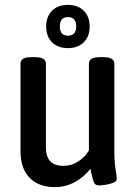

<svg xmlns="http://www.w3.org/2000/svg" viewBox="-20 -759 560 786"><path d="M205 7Q138 7 101 -31.5Q64 -70 64 -140V-499Q64 -511 74 -518Q84 -525 109 -525H123Q147 -525 157.5 -518Q168 -511 168 -499V-155Q168 -80 240 -80Q272 -80 299.5 -97.5Q327 -115 344 -143V-499Q344 -511 354.5 -518Q365 -525 389 -525H403Q427 -525 437.5 -518Q448 -511 448 -499V-157Q448 -94 453 -65.5Q458 -37 458 -26Q458 -17 444 -11Q430 -5 412 -2.5Q394 0 384 0Q369 0 363.5 -14.5Q358 -29 350 -68Q325 -35 287 -14Q249 7 205 7ZM258 -562Q217 -562 193 -586Q169 -610 169 -650Q169 -691 193 -715Q217 -739 258 -739Q299 -739 323 -715Q347 -691 347 -650Q347 -610 323 -586Q299 -562 258 -562ZM258 -613Q292 -613 292 -651Q292 -689 258 -689Q225 -689 225 -651Q225 -613 258 -613Z"/></svg>

Font: Asap Semi Condensed Medium
Style: Regular
Weight: 500
Width: 4
Designer: Pablo Cosgaya
Foundry: Omnibus-Type
Version: Version 3.001; ttfautohint (v1.8.4.7-5d5b)